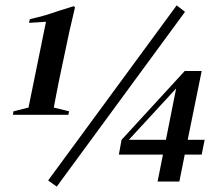

<svg xmlns="http://www.w3.org/2000/svg" viewBox="-20 -675 814 714"><path d="M191 19 159 -4 637 -655 668 -631ZM28 -248 30 -261 86 -275 151 -594 88 -590 91 -604Q134 -613 168 -624.5Q202 -636 254 -652L259 -648L238 -558L200 -378Q196 -357 190.5 -330Q185 -303 180 -275L237 -261L234 -248ZM566 0 586 -100H422L432 -155L667 -411H730L678 -155H741L730 -100H667L647 0ZM459 -155H597L635 -346Z"/></svg>

Font: DeepMind Serif Text
Style: Italic
Weight: 400
Italic angle: -12°
Designer: Frank Grießhammer / Modifications: Colophon Foundry
Foundry: Colophon Foundry
Version: Version 5.003; ttfautohint (v1.8.2)